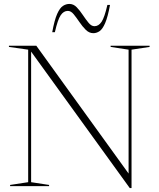

<svg xmlns="http://www.w3.org/2000/svg" viewBox="-20 -948 808 978"><path d="M123.5 -20V-695L25.5 -709V-715H165L635 -64V-695L543.5 -709V-715H742V-709L650 -695V10H641L138.5 -685V-20L230 -6V0H31.5V-6ZM540.5 -923Q529 -861 515.5 -830Q502 -799 486.8 -789Q471.5 -779 455.5 -779Q434 -779 416.8 -796.2Q399.5 -813.5 384.5 -835.8Q369.5 -858 355.5 -875.2Q341.5 -892.5 325.5 -892.5Q304 -892.5 289 -870.2Q274 -848 259.5 -784H246Q257.5 -846.5 271.2 -877.2Q285 -908 300.8 -918Q316.5 -928 333.5 -928Q354.5 -928 371 -910.8Q387.5 -893.5 402.2 -871.2Q417 -849 431.2 -831.8Q445.5 -814.5 461 -814.5Q482.5 -814.5 497.5 -837Q512.5 -859.5 527 -923Z"/></svg>

Font: Newsreader Display ExtraLight
Style: Regular
Weight: 275
Designer: Hugues Gentile
Foundry: Production Type
Version: Version 1.002